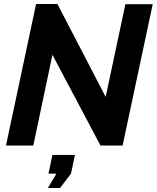

<svg xmlns="http://www.w3.org/2000/svg" viewBox="-20 -730 786 963"><path d="M161 -710H268L510 -244L609 -709H746L595 0H484L243 -455L147 0H10ZM220 213 263 141H223L243 47H356L336 141L281 213Z"/></svg>

Font: Raleway-v4020
Style: Bold Italic
Weight: 700
Italic angle: -12°
Designer: Matt McInerney, Pablo Impallari, Rodrigo Fuenzalida
Foundry: Matt McInerney, Pablo Impallari, Rodrigo Fuenzalida
Version: Version 4.020;PS 004.020;hotconv 1.0.88;makeotf.lib2.5.64775